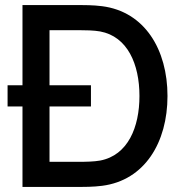

<svg xmlns="http://www.w3.org/2000/svg" viewBox="-20 -740 730 760"><path d="M10 -318.5H69V0H294.5C307.5 0 350.5 0 384 -4.5C553 -26 643 -176.5 643 -360C643 -543.5 553 -694 384 -715.5C350.5 -720 307.5 -720 294.5 -720H69V-402.5H10ZM176 -99.5V-318.5H340V-402.5H176V-620.5H294.5C316.5 -620.5 352.5 -620 376.5 -615.5C484.5 -595.5 532 -486.5 532 -360C532 -236.5 486.5 -125.5 376.5 -104.5C352.5 -100 317.5 -99.5 294.5 -99.5Z"/></svg>

Font: Eudonet SemiBold
Style: Regular
Weight: 600
Designer: Mikhail Sharanda
Foundry: Mikhail Sharanda
Version: Version 4.503;Glyphs 3.1.2 (3151)